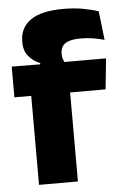

<svg xmlns="http://www.w3.org/2000/svg" viewBox="-50 -713 485 750"><g transform="rotate(-5 192.0 -338.0)"><path d="M228 -676.5Q268.5 -676.5 303.2 -670.2Q338 -664 364 -655L377 -542Q357 -547.5 334.5 -551.5Q312 -555.5 285.5 -555.5Q254 -555.5 236.2 -548.8Q218.5 -542 211.8 -530.2Q205 -518.5 205 -502V-501Q205 -489 208.8 -479.5Q212.5 -470 217.5 -461.5L118.5 -458V-473.5Q92.5 -483.5 74.2 -505Q56 -526.5 56 -561V-563.5Q56 -617 97.8 -646.8Q139.5 -676.5 228 -676.5ZM72.5 0V-426.5H225V0ZM6.5 -349V-469.5L138.5 -468.5L196.5 -469.5H376.5L364 -349Z"/></g></svg>

Font: Anek Gurmukhi
Style: Bold
Weight: 700
Designer: Sarang Kulkarni (Gurmukhi), Yesha Goshar (Latin)
Foundry: Ek Type
Version: Version 1.003